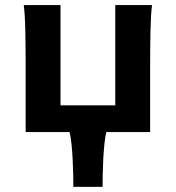

<svg xmlns="http://www.w3.org/2000/svg" viewBox="-20 -518 689 753"><path d="M568.8 0H397Q392.6 17.6 389.6 45.7Q386.7 73.7 385 105.5Q383.3 137.2 382.8 166.5Q382.3 195.8 382.3 214.8H267.6Q267.6 195.8 267.1 166.5Q266.6 137.2 264.9 105.5Q263.2 73.7 260.3 45.7Q257.3 17.6 252.9 0H80.6V-258.8Q80.6 -330.1 79.3 -394.8Q78.1 -459.5 73.2 -498H217.3V-105H432.1V-498H576.2Q571.3 -459.5 570.1 -394.8Q568.8 -330.1 568.8 -258.8Z"/></svg>

Font: Andika
Style: Bold
Weight: 700
Designer: Victor Gaultney, Annie Olsen, Julie Remington, Don Collingsworth, Eric Hays, Becca Hirsbrunner
Foundry: SIL International
Version: Version 6.101